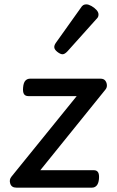

<svg xmlns="http://www.w3.org/2000/svg" viewBox="-20 -861 535 881"><path d="M55 0Q33 0 27 -18.5Q21 -37 33 -51L332 -420H110Q96 -420 90 -429.5Q84 -439 86 -460Q88 -482 96.5 -491Q105 -500 118 -500H441Q456 -500 463 -491Q470 -482 470.5 -470Q471 -458 463 -449L165 -80H411Q424 -80 430 -70.5Q436 -61 434 -39Q432 -19 423.5 -9.5Q415 0 402 0ZM267 -612Q257 -612 243 -623Q229 -634 229 -645Q229 -649 230.5 -653.5Q232 -658 236 -664L350 -824Q356 -834 362 -837.5Q368 -841 376 -841Q386 -841 399.5 -833.5Q413 -826 422.5 -815.5Q432 -805 432 -795Q432 -787 429.5 -782.5Q427 -778 420 -771L290 -626Q277 -612 267 -612Z"/></svg>

Font: Playwrite GB J
Style: Italic
Weight: 400
Italic angle: -7.01216°
Designer: Veronika Burian, José Scaglione
Foundry: TypeTogether
Version: Version 1.002